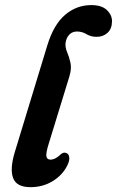

<svg xmlns="http://www.w3.org/2000/svg" viewBox="-20 -744 472 774"><path d="M348 -723.5Q389.5 -723.5 410.5 -703.8Q431.5 -684 431.5 -658.5Q431.5 -628.5 413.8 -612Q396 -595.5 369.5 -595.5Q346.5 -595.5 328.8 -606.2Q311 -617 290.5 -617Q272 -617 260 -605Q248 -593 244.5 -573Q242 -554 250.2 -534.8Q258.5 -515.5 264 -491.2Q269.5 -467 259 -433.5L177 -166.5Q164.5 -127 167 -113.8Q169.5 -100.5 183.5 -100.5Q203.5 -100.5 225.5 -122.5Q237 -132 247.5 -127Q256.5 -124 259 -111.2Q261.5 -98.5 252 -78.5Q233.5 -39.5 193.5 -14.5Q153.5 10.5 103 10.5Q46.5 10.5 32.8 -26.5Q19 -63.5 40 -132L171 -562Q196.5 -645 242.5 -684.2Q288.5 -723.5 348 -723.5Z"/></svg>

Font: Fraunces 72pt SuperSoft SemiBold
Style: Italic
Weight: 600
Italic angle: -16°
Version: Version 1.000;[b76b70a41]